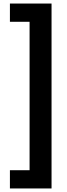

<svg xmlns="http://www.w3.org/2000/svg" viewBox="-20 -886 377 1084"><path d="M36 178V75H147V-763H36V-866H271V178Z"/></svg>

Font: Noto Sans Malayalam UI SemiCondensed
Style: Bold
Weight: 700
Width: 4
Designer: Jelle Bosma - Monotype Design Team
Foundry: Monotype Imaging Inc.
Version: Version 2.104; ttfautohint (v1.8.4.7-5d5b)